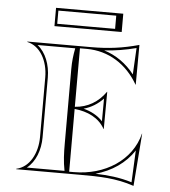

<svg xmlns="http://www.w3.org/2000/svg" viewBox="-55 -819 795 899"><g transform="rotate(5 342.5 -369.5)"><path d="M488 -683V-769H172V-683ZM456 -695H184V-757H456ZM300 -315V-590H332C435 -590 521.7 -534.5 574 -443H575L576 -630C499.3 -608.7 431.7 -600 352 -600H52V-598C113.6 -584.8 150 -517.2 150 -440V-160C150 -82.8 113.6 -15.2 52 -2V0H352C442.9 0 521.4 1 606 30L625 -217H624C592.4 -89.3 467.2 -10 322 -10H300V-305C361.9 -298.5 415.1 -273.9 443 -223H444L445 -398H444C409.1 -348.3 359.9 -318.9 300 -315ZM278 -12H100.8C141 -43.4 162 -99.6 162 -160V-440C162 -500.8 140 -557.4 100.8 -588H278C271.3 -554.3 268 -524.3 268 -490V-140C268 -94.7 269.2 -56.2 278 -12ZM341.6 -309.8C376.8 -319.5 407.6 -338.8 432.8 -365.3L432.2 -258.5C407.8 -284.9 376.8 -300.7 341.6 -309.8ZM423.6 -11.2C498.9 -31.8 563.1 -75.7 602.2 -136.3L595.2 13.9C536.6 -4.2 481.8 -9.5 423.6 -11.2ZM414.3 -590C464.9 -593.3 512.9 -601.1 563.9 -614.3L557.2 -489.7C519.3 -538.2 470.7 -572.6 414.3 -590Z"/></g></svg>

Font: Sortefax
Style: Medium
Weight: 500
Designer: gluk
Foundry: gluk
Version: Version 0.261